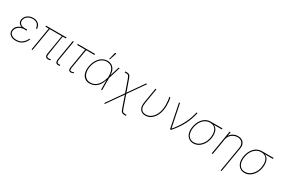

<svg xmlns="http://www.w3.org/2000/svg" viewBox="117 -2163 5523 3769"><g transform="rotate(30 2878.5 -278.5)"><path d="M261.7 -293H299.8L296.9 -270.5H242.2Q200.7 -270.5 162.1 -254.2Q123.5 -237.8 96.7 -208Q69.8 -178.2 63.5 -137.7Q54.7 -83 95.9 -47.9Q137.2 -12.7 213.9 -12.7Q289.6 -12.7 341.8 -53Q394 -93.3 424.8 -160.2H445.3Q430.2 -121.1 408 -89.6Q385.7 -58.1 356.4 -35.9Q327.1 -13.7 290.5 -2Q253.9 9.8 210 9.8Q151.4 9.8 111.1 -10.5Q70.8 -30.8 52.7 -65.7Q34.7 -100.6 42 -144.5Q48.8 -189.9 79.1 -223.1Q109.4 -256.3 156.5 -274.7Q203.6 -293 261.7 -293ZM296.9 -270.5H257.8Q215.3 -270.5 182.6 -280.3Q149.9 -290 128.9 -308.3Q107.9 -326.7 99.6 -352.3Q91.3 -377.9 96.7 -410.2Q104 -452.1 130.4 -484.1Q156.7 -516.1 198.2 -534.4Q239.7 -552.7 293 -552.7Q341.3 -552.7 377.2 -534.9Q413.1 -517.1 434.3 -482.9Q455.6 -448.7 459 -400.4H435.5Q427.7 -468.3 390.6 -499Q353.5 -529.8 293 -530.3Q225.1 -529.8 177.5 -496.8Q129.9 -463.9 120.1 -407.2Q110.4 -356.4 143.3 -325Q176.3 -293.5 246.1 -293H299.8Z M1044.4 -545.9 1039.6 -522.5H576.7L581.5 -545.9ZM679.2 -545.9 588.4 0H565.9L656.7 -545.9ZM954.6 -545.9H974.1L902.8 -96.7Q895 -46.4 904.1 -30.3Q913.1 -14.2 948.7 -14.6Q960 -14.2 970.9 -15.6Q981.9 -17.1 996.6 -21.5L992.7 1Q978.5 4.9 967.8 6.6Q957 8.3 945.8 8.8Q903.3 8.3 886.7 -15.6Q870.1 -39.6 878.4 -89.8Z M1185.1 -545.9H1208.5L1131.3 -85Q1126.5 -54.2 1137 -34.9Q1147.5 -15.6 1168.5 -15.6Q1185.5 -15.6 1195.8 -17.1Q1206.1 -18.6 1206.5 -18.6L1208.5 3.9Q1206.5 4.4 1195.1 5.9Q1183.6 7.3 1164.6 6.8Q1133.3 7.3 1117.9 -18.8Q1102.5 -44.9 1108.9 -85Z M1691.9 -545.9 1688 -522.5H1295.4L1299.3 -545.9ZM1482.9 -545.9H1506.3L1427.2 -75.2Q1423.8 -54.2 1426.3 -40.5Q1428.7 -26.9 1437.3 -20.8Q1445.8 -14.6 1461.4 -14.6Q1474.1 -14.2 1488 -17.8Q1502 -21.5 1514.2 -28.3L1517.1 -8.8Q1502.9 -1 1487.1 3.7Q1471.2 8.3 1457.5 8.8Q1428.7 8.3 1413.3 -13.2Q1397.9 -34.7 1403.8 -69.3Z M1886.2 11.7Q1816.4 11.2 1771 -24.4Q1725.6 -60.1 1708.3 -123.8Q1690.9 -187.5 1704.6 -271.5Q1718.3 -353 1755.9 -416.5Q1793.5 -480 1849.4 -516.4Q1905.3 -552.7 1973.1 -552.7Q2027.3 -552.7 2069.8 -526.9Q2112.3 -501 2136.5 -452.1Q2160.6 -403.3 2158.7 -334H2164.6V-274.4L2165.5 0H2143.1L2141.1 -302.7Q2141.1 -361.3 2129.2 -404.3Q2117.2 -447.3 2095 -475.1Q2072.8 -502.9 2041 -516.6Q2009.3 -530.3 1969.2 -530.3Q1909.2 -530.3 1858.6 -496.1Q1808.1 -461.9 1773.7 -403.3Q1739.3 -344.7 1727.1 -271.5Q1714.4 -194.3 1730.2 -135.7Q1746.1 -77.1 1787.1 -44.4Q1828.1 -11.7 1891.1 -11.7Q1924.3 -11.7 1958.3 -22.9Q1992.2 -34.2 2023.9 -60.5Q2055.7 -86.9 2083 -130.4Q2110.4 -173.8 2130.4 -238.3L2226.1 -545.9H2248.5L2163.6 -271.5L2145 -211.9H2139.2Q2112.8 -126.5 2071.8 -77.9Q2030.8 -29.3 1982.7 -9Q1934.6 11.2 1886.2 11.7ZM1979 -597.7 2020 -760.7H2048.3L1995.6 -597.7Z M2324.7 204.1 2592.3 -178.7H2609.9L2709.5 108.4Q2721.2 141.6 2731.2 157.2Q2741.2 172.9 2757.6 177.2Q2773.9 181.6 2804.2 181.6H2824.7L2820.8 204.1H2800.3Q2765.1 204.1 2745.6 198.2Q2726.1 192.4 2713.6 173.8Q2701.2 155.3 2688 118.2L2596.2 -147.5L2350.1 204.1ZM2589.4 -165 2488.8 -449.2Q2477.1 -482.4 2466.8 -498Q2456.5 -513.7 2440.4 -518.3Q2424.3 -522.9 2394 -522.5H2373.5L2377.4 -545.9H2397.9Q2433.1 -545.9 2452.9 -539.6Q2472.7 -533.2 2484.9 -514.9Q2497.1 -496.6 2510.3 -460L2604 -196.3L2849.1 -545.9H2874.5L2607.9 -165Z M3058.1 -545.9H3080.6L3023.9 -204.1Q3013.2 -140.1 3025.1 -97.9Q3037.1 -55.7 3067.6 -34.4Q3098.1 -13.2 3143.1 -12.7Q3205.1 -12.2 3255.4 -46.4Q3305.7 -80.6 3339.6 -140.1Q3373.5 -199.7 3385.3 -274.4Q3392.1 -317.9 3392.6 -366.7Q3393.1 -415.5 3387.9 -462.4Q3382.8 -509.3 3372.6 -545.9H3396Q3406.2 -514.6 3411.1 -467Q3416 -419.4 3415.3 -367.9Q3414.6 -316.4 3407.7 -272.5Q3394.5 -190.9 3357.9 -127Q3321.3 -63 3267.1 -26.6Q3212.9 9.8 3146 9.8Q3064.9 9.8 3024.4 -45.9Q2983.9 -101.6 3001.5 -206.1Z M3704.1 0 3593.8 -545.9H3616.2L3721.7 -28.3H3723.6Q3773.9 -85.4 3816.4 -148.4Q3858.9 -211.4 3893.1 -277.6Q3927.2 -343.8 3951.4 -411.4Q3975.6 -479 3989.3 -545.9H4012.7Q3981.4 -397 3911.4 -262.7Q3841.3 -128.4 3726.6 0Z M4060.5 -258.8 4061.5 -266.6Q4075.7 -344.2 4112.1 -403.6Q4148.4 -462.9 4202.6 -496.6Q4256.8 -530.3 4324.2 -530.3Q4335 -527.8 4343.8 -525.1Q4352.5 -522.5 4362.5 -519.3Q4372.6 -516.1 4386.7 -511.7Q4434.6 -498 4462.4 -463.6Q4490.2 -429.2 4499 -379.4Q4507.8 -329.6 4499 -268.6V-263.7Q4485.8 -182.1 4447.8 -120.1Q4409.7 -58.1 4355 -23.4Q4300.3 11.2 4236.3 11.7Q4172.4 11.2 4127.7 -23.4Q4083 -58.1 4064.7 -119.1Q4046.4 -180.2 4060.5 -258.8ZM4084 -261.7 4083 -257.8Q4070.8 -184.1 4085.4 -128.7Q4100.1 -73.2 4138.4 -42.5Q4176.8 -11.7 4234.4 -11.7Q4293.5 -11.7 4343.8 -43.9Q4394 -76.2 4429 -132.8Q4463.9 -189.5 4475.6 -262.7L4476.6 -267.6Q4486.8 -338.4 4472.9 -392.3Q4459 -446.3 4421.6 -476.8Q4384.3 -507.3 4323.2 -506.8Q4262.2 -507.3 4212.4 -475.8Q4162.6 -444.3 4129.4 -389.2Q4096.2 -334 4084 -261.7ZM4587.9 -530.3 4585 -506.8H4320.3L4324.2 -530.3Z M4733.4 -366.2 4672.9 0H4649.4L4740.2 -545.9H4763.7L4749 -459H4752Q4777.8 -501.5 4826.2 -527.1Q4874.5 -552.7 4930.7 -552.7Q4985.8 -552.7 5023.9 -529.1Q5062 -505.4 5078.6 -463.4Q5095.2 -421.4 5085.9 -366.2L4990.2 204.1H4967.8L5063.5 -366.2Q5074.7 -439 5039.1 -484.4Q5003.4 -529.8 4930.7 -530.3Q4882.8 -530.3 4840.6 -509Q4798.3 -487.8 4769.8 -450.9Q4741.2 -414.1 4733.4 -366.2Z M5219.2 -258.8 5220.2 -266.6Q5234.4 -344.2 5270.8 -403.6Q5307.1 -462.9 5361.3 -496.6Q5415.5 -530.3 5482.9 -530.3Q5493.7 -527.8 5502.4 -525.1Q5511.2 -522.5 5521.2 -519.3Q5531.2 -516.1 5545.4 -511.7Q5593.3 -498 5621.1 -463.6Q5648.9 -429.2 5657.7 -379.4Q5666.5 -329.6 5657.7 -268.6V-263.7Q5644.5 -182.1 5606.4 -120.1Q5568.4 -58.1 5513.7 -23.4Q5459 11.2 5395 11.7Q5331.1 11.2 5286.4 -23.4Q5241.7 -58.1 5223.4 -119.1Q5205.1 -180.2 5219.2 -258.8ZM5242.7 -261.7 5241.7 -257.8Q5229.5 -184.1 5244.1 -128.7Q5258.8 -73.2 5297.1 -42.5Q5335.4 -11.7 5393.1 -11.7Q5452.1 -11.7 5502.4 -43.9Q5552.7 -76.2 5587.6 -132.8Q5622.6 -189.5 5634.3 -262.7L5635.3 -267.6Q5645.5 -338.4 5631.6 -392.3Q5617.7 -446.3 5580.3 -476.8Q5543 -507.3 5481.9 -506.8Q5420.9 -507.3 5371.1 -475.8Q5321.3 -444.3 5288.1 -389.2Q5254.9 -334 5242.7 -261.7ZM5746.6 -530.3 5743.7 -506.8H5479L5482.9 -530.3Z"/></g></svg>

Font: Inter Tight Thin
Style: Italic
Weight: 250
Italic angle: -9.39999°
Designer: Rasmus Andersson
Foundry: rsms
Version: Version 3.004